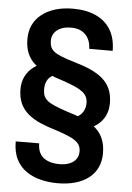

<svg xmlns="http://www.w3.org/2000/svg" viewBox="-62 -766 711 1038"><g transform="rotate(5 293.5 -247.5)"><path d="M311.5 -64V-130.4Q342.3 -130.4 364 -141.6Q385.7 -152.8 397.2 -172.9Q408.7 -192.9 408.7 -218.3Q408.7 -236.8 402.1 -251.2Q395.5 -265.6 380.4 -277.8Q365.2 -290 339.4 -301.8Q313.5 -313.5 274.9 -326.7Q224.6 -342.3 184.8 -359.6Q145 -377 116.9 -400.6Q88.9 -424.3 74.5 -457.3Q60.1 -490.2 60.1 -537.1Q60.1 -578.6 76.2 -612.5Q92.3 -646.5 123 -670.7Q153.8 -694.8 196.5 -707.8Q239.3 -720.7 292 -720.7Q364.3 -720.7 416.5 -696.8Q468.8 -672.9 496.8 -626.2Q524.9 -579.6 524.9 -512.2H397.5Q397.5 -541.5 385.5 -565.4Q373.5 -589.4 350.3 -603.5Q327.1 -617.7 292 -617.7Q255.4 -617.7 232.4 -606.7Q209.5 -595.7 198.2 -577.9Q187 -560.1 187 -538.1Q187 -518.6 192.9 -504.4Q198.7 -490.2 213.1 -479Q227.5 -467.8 253.4 -457.3Q279.3 -446.8 319.8 -435.1Q371.1 -420.4 410.9 -402.8Q450.7 -385.3 478.3 -361.8Q505.9 -338.4 520.3 -305.7Q534.7 -272.9 534.7 -229Q534.7 -188.5 518.8 -157.7Q502.9 -127 473.6 -106.2Q444.3 -85.4 403.3 -74.7Q362.3 -64 311.5 -64ZM261.7 -427.7V-359.9Q231.4 -359.9 211.9 -348.9Q192.4 -337.9 183.1 -318.6Q173.8 -299.3 173.8 -273.9Q173.8 -253.4 179.4 -238.8Q185.1 -224.1 199.2 -212.2Q213.4 -200.2 239.3 -189.2Q265.1 -178.2 305.2 -164.6Q356.9 -149.4 397 -132.3Q437 -115.2 464.8 -91.6Q492.7 -67.9 506.8 -34.7Q521 -1.5 521 44.9Q521 88.4 504.6 122.3Q488.3 156.2 458 179.4Q427.7 202.6 385 214.6Q342.3 226.6 289.6 226.6Q244.6 226.6 200.9 216.3Q157.2 206.1 122.1 182.6Q86.9 159.2 66.2 119.4Q45.4 79.6 45.4 21L172.9 20.5Q172.9 50.8 182.9 70.8Q192.9 90.8 210 102.1Q227.1 113.3 247.8 118.2Q268.6 123 289.6 123Q323.7 123 346.9 113.3Q370.1 103.5 382.1 86.2Q394 68.8 394 45.4Q394 27.8 387.5 14.2Q380.9 0.5 365.7 -11Q350.6 -22.5 324.7 -33.4Q298.8 -44.4 260.3 -57.1Q210 -71.8 170.4 -89.1Q130.9 -106.4 103.3 -129.9Q75.7 -153.3 61 -186Q46.4 -218.8 46.4 -263.2Q46.4 -301.8 61.8 -332.5Q77.1 -363.3 105.2 -384.3Q133.3 -405.3 173.1 -416.5Q212.9 -427.7 261.7 -427.7Z"/></g></svg>

Font: Roboto SemiCondensed SemiBold
Style: Regular
Weight: 600
Width: 4
Designer: Christian Robertson
Foundry: Google
Version: Version 3.009; 2024